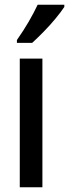

<svg xmlns="http://www.w3.org/2000/svg" viewBox="-20 -786 290 806"><path d="M158 0H63V-540H158ZM250 -757Q237 -737 213.5 -708.5Q190 -680 163 -652.5Q136 -625 115 -606H51V-618Q79 -658 100.5 -695Q122 -732 138 -766H250Z"/></svg>

Font: Noto Sans ExtraCondensed Medium
Style: Regular
Weight: 500
Width: 2
Designer: Monotype Design Team
Foundry: Monotype Imaging Inc.
Version: Version 2.013; ttfautohint (v1.8.4.7-5d5b)